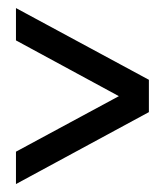

<svg xmlns="http://www.w3.org/2000/svg" viewBox="-20 -548 413 481"><path d="M20 -446.8V-527.8L353 -348.1V-267.1L20 -86.9V-168L277.8 -307.1Z"/></svg>

Font: Lletraferida
Style: Heavy
Weight: 900
Designer: Josep Patau Bellart
Foundry: Josep Patau Bellart
Version: Version 1.000